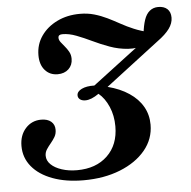

<svg xmlns="http://www.w3.org/2000/svg" viewBox="-46 -628 683 686"><g transform="rotate(-5 295.0 -285.0)"><path d="M227.4 11.3Q163.7 11.3 116.1 -6.5Q68.5 -24.2 42.3 -56Q16.1 -87.9 16.1 -129.8Q16.1 -168.5 38.3 -193.1Q60.5 -217.7 94.4 -217.7Q116.9 -217.7 129.8 -206.9Q142.7 -196 142.7 -177.4Q142.7 -162.9 136.3 -152Q129.8 -141.1 121.4 -131Q112.9 -121 106 -110.5Q99.2 -100 99.2 -87.9Q99.2 -70.2 113.3 -56.5Q127.4 -42.7 152 -34.7Q176.6 -26.6 206.5 -26.6Q275 -26.6 315.7 -65.7Q356.5 -104.8 356.5 -171Q356.5 -209.7 342.7 -241.5Q329 -273.4 306.5 -291.9Q292.7 -282.3 280.6 -277.4Q268.5 -272.6 258.1 -272.6Q246 -272.6 238.7 -278.2Q231.5 -283.9 231.5 -292.7Q231.5 -306.5 248.8 -314.9Q266.1 -323.4 294.4 -322.6L485.5 -467.7L496.8 -454Q459.7 -440.3 425.8 -442.7Q391.9 -445.2 360.9 -456.5Q329.8 -467.7 301.2 -481.5Q272.6 -495.2 246.4 -505.2Q220.2 -515.3 196.8 -515.3Q181.5 -515.3 181.5 -504Q181.5 -496 187.5 -487.9Q193.5 -479.8 201.2 -471Q208.9 -462.1 215.3 -450.8Q221.8 -439.5 221.8 -425Q221.8 -402.4 206.9 -388.3Q191.9 -374.2 167.7 -374.2Q139.5 -374.2 122.2 -394Q104.8 -413.7 104.8 -447.6Q104.8 -486.3 125.8 -516.5Q146.8 -546.8 183.1 -564.5Q219.4 -582.3 265.3 -582.3Q292.7 -582.3 316.5 -575.4Q340.3 -568.5 362.5 -557.7Q384.7 -546.8 406.5 -534.7Q428.2 -522.6 452.4 -512.5Q476.6 -502.4 504 -496L485.5 -490.3Q488.7 -520.2 495.6 -540.7Q502.4 -561.3 515.3 -571.8Q528.2 -582.3 546 -582.3Q566.9 -582.3 578.6 -571.4Q590.3 -560.5 590.3 -540.3Q590.3 -520.2 576.2 -500.8Q562.1 -481.5 533.1 -460.5L341.1 -313.7Q385.5 -302.4 417.3 -281Q449.2 -259.7 465.7 -230.6Q482.3 -201.6 482.3 -166.1Q482.3 -114.5 449.2 -74.6Q416.1 -34.7 358.5 -11.7Q300.8 11.3 227.4 11.3Z"/></g></svg>

Font: Playfair 9pt
Style: Bold Italic
Weight: 700
Italic angle: -15.6°
Designer: Claus Eggers Sørensen
Foundry: Claus Eggers Sørensen
Version: Version 2.203